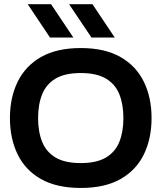

<svg xmlns="http://www.w3.org/2000/svg" viewBox="-20 -905 786 934"><path d="M373.3 9.3Q255.7 9.3 179.3 -34Q103 -77.3 65.7 -154.2Q28.3 -231 28.3 -331Q28.3 -430 65.7 -506.8Q103 -583.7 179.3 -627.5Q255.7 -671.3 373.3 -671.3Q490 -671.3 566.3 -627.5Q642.7 -583.7 680 -506.8Q717.3 -430 717.3 -331Q717.3 -231 680 -154.2Q642.7 -77.3 566.3 -34Q490 9.3 373.3 9.3ZM373.3 -111.7Q450 -111.7 495.3 -138.7Q540.7 -165.7 560.5 -214.8Q580.3 -264 580.3 -331Q580.3 -397.3 560.5 -446.5Q540.7 -495.7 495.3 -522.7Q450 -549.7 373.3 -549.7Q295.7 -549.7 250.3 -522.7Q205 -495.7 185.2 -446.5Q165.3 -397.3 165.3 -331Q165.3 -264 185.2 -214.8Q205 -165.7 250.3 -138.7Q295.7 -111.7 373.3 -111.7ZM228.3 -884.7 337 -722.3H223.3L114.7 -884.7ZM429.7 -884.7 538.3 -722.3H425L316 -884.7Z"/></svg>

Font: Nata Sans
Style: Regular
Weight: 400
Designer: Daniel Uzquiano Cruz
Version: Version 1.001